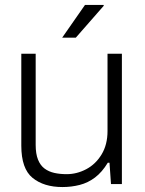

<svg xmlns="http://www.w3.org/2000/svg" viewBox="-20 -743 584 775"><path d="M232 12Q157 12 111.5 -25Q66 -62 66 -155V-526H124V-158Q124 -122 133.5 -98.5Q143 -75 160 -62.5Q177 -50 199.5 -45Q222 -40 249 -40Q290 -40 328 -60Q366 -80 390 -119.5Q414 -159 414 -214V-526H472V0H428L422 -86H415Q392 -48 363.5 -26.5Q335 -5 301.5 3.5Q268 12 232 12ZM231 -591 323 -723H398L399 -720L286 -591Z"/></svg>

Font: Archivo SemiBold ExtraLight
Style: Regular
Weight: 250
Version: Version 2.001